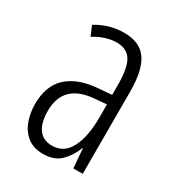

<svg xmlns="http://www.w3.org/2000/svg" viewBox="-139 -630 669 728"><g transform="rotate(30 195.5 -266.0)"><path d="M195 -542Q264 -542 294.5 -497.5Q325 -453 325 -360V0H284L277 -84H275Q260 -44 232.5 -17Q205 10 156 10Q114 10 87.5 -11Q61 -32 48.5 -66Q36 -100 36 -140Q36 -219 81.5 -261Q127 -303 211 -310L272 -315V-358Q272 -433 252.5 -464.5Q233 -496 189 -496Q168 -496 143.5 -489Q119 -482 91 -465L73 -507Q130 -542 195 -542ZM217 -269Q91 -257 91 -141Q91 -88 111.5 -61Q132 -34 170 -34Q222 -34 247.5 -83.5Q273 -133 273 -216V-274Z"/></g></svg>

Font: Noto Sans Hebrew ExtraCondensed Light
Style: Regular
Weight: 300
Width: 2
Designer: Monotype Design Team
Foundry: Monotype Imaging Inc.
Version: Version 2.004; ttfautohint (v1.8.4.7-5d5b)